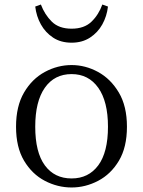

<svg xmlns="http://www.w3.org/2000/svg" viewBox="-20 -816 634 850"><path d="M297 14Q235 14 178.5 -15.5Q122 -45 86.5 -104.5Q51 -164 51 -255Q51 -346 86.5 -406.5Q122 -467 178.5 -497.5Q235 -528 297 -528Q358 -528 414 -497.5Q470 -467 506 -406.5Q542 -346 542 -255Q542 -164 506.5 -104.5Q471 -45 414.5 -15.5Q358 14 297 14ZM297 -26Q372 -26 415 -84Q458 -142 458 -255Q458 -367 415 -427.5Q372 -488 297 -488Q221 -488 178.5 -427.5Q136 -367 136 -255Q136 -142 178.5 -84Q221 -26 297 -26ZM136 -787 161 -796Q178 -751 209.5 -720Q241 -689 297 -689Q353 -689 385 -720Q417 -751 433 -796L458 -787Q453 -744 433 -708Q413 -672 378.5 -649.5Q344 -627 297 -627Q249 -627 215 -649.5Q181 -672 161 -708Q141 -744 136 -787Z"/></svg>

Font: Shippori Mincho TTF
Style: Regular
Weight: 400
Version: Version 2.100